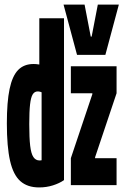

<svg xmlns="http://www.w3.org/2000/svg" viewBox="-20 -810 540 840"><path d="M151 10Q100 10 69 -17.5Q38 -45 24 -106.5Q10 -168 10 -270Q10 -364 22 -421Q34 -478 59.5 -504Q85 -530 127 -530Q150 -530 174 -522Q198 -514 219 -496L198 -380Q179 -397 167.5 -403.5Q156 -410 145 -410Q131 -410 123 -397Q115 -384 111.5 -353Q108 -322 108 -267Q108 -207 112 -172.5Q116 -138 126 -123Q136 -108 153 -108Q179 -108 198 -135L162 -70V-461H152V-730H260V-22Q240 -8 211.5 1Q183 10 151 10ZM290 0V-118L384 -398V-402H290V-520H490V-402L396 -122V-118H490V0ZM317 -570 258 -790H350L377 -650H381L408 -790H500L441 -570Z"/></svg>

Font: M PLUS 1 Code
Style: Bold
Weight: 700
Designer: Coji Morishita
Foundry: UNDERFOREST DESIGN
Version: Version 1.002